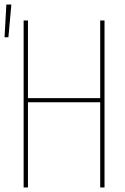

<svg xmlns="http://www.w3.org/2000/svg" viewBox="-32 -825 552 845"><path d="M-12 -661 -4 -805H18L5 -661ZM72 0V-735H91V-393H409V-735H428V0H409V-375H91V0Z"/></svg>

Font: Iosevka SS18 Thin
Style: Regular
Weight: 100
Monospace: yes
Designer: Belleve Invis
Foundry: Belleve Invis
Version: Version 25.1.1; ttfautohint (v1.8.4)